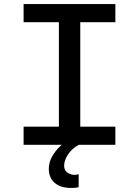

<svg xmlns="http://www.w3.org/2000/svg" viewBox="-20 -718 690 952"><path d="M272 0V-698H378V0ZM97 -698H552V-608H97ZM97 -90H552V0H97ZM370 210Q363 212 355 213Q347 214 334 214Q280 214 251 188.5Q222 163 222 119Q222 87 238 58.5Q254 30 278.5 7Q303 -16 328 -30L371 0Q337 18 317.5 47.5Q298 77 298 104Q298 126 314 137.5Q330 149 349 149Q355 149 359.5 148Q364 147 370 146Z"/></svg>

Font: Azeret Mono Thin
Style: Regular
Weight: 400
Version: Version 1.002